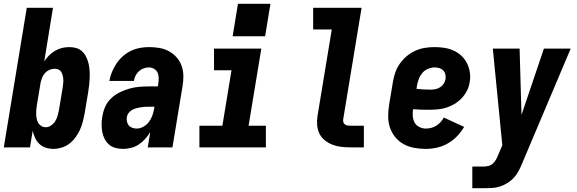

<svg xmlns="http://www.w3.org/2000/svg" viewBox="-20 -776 3040 1011"><path d="M261 8Q240 8 220.5 1.5Q201 -5 187 -18.5Q173 -32 165 -49.5Q157 -67 152 -87L138 0H0L121 -735H259L213 -453Q224 -470 238.5 -484.5Q253 -499 270.5 -509Q288 -519 307 -523.5Q326 -528 345 -528Q364 -528 381.5 -523Q399 -518 412 -506Q425 -494 433 -478Q441 -462 445.5 -444.5Q450 -427 451.5 -408.5Q453 -390 452.5 -371Q452 -352 450 -333Q448 -314 445 -295L425 -175Q421 -154 415.5 -133Q410 -112 400.5 -91.5Q391 -71 377 -52Q363 -33 344.5 -19Q326 -5 304 1.5Q282 8 261 8ZM221 -106Q221 -106 221 -106Q221 -106 221 -106Q235 -106 248.5 -115Q262 -124 270.5 -137.5Q279 -151 283 -165.5Q287 -180 290 -194L310 -314Q311 -325 312.5 -335.5Q314 -346 313.5 -356.5Q313 -367 310.5 -377.5Q308 -388 303 -396.5Q298 -405 289 -409.5Q280 -414 269 -414Q255 -414 241.5 -408.5Q228 -403 218 -392.5Q208 -382 202.5 -368.5Q197 -355 194 -342L174 -222Q172 -209 171 -197Q170 -185 170.5 -173Q171 -161 173.5 -149Q176 -137 182 -127.5Q188 -118 198 -112Q208 -106 221 -106Z M629 8Q608 8 588.5 3Q569 -2 554.5 -14.5Q540 -27 531 -44.5Q522 -62 518.5 -81.5Q515 -101 515 -121.5Q515 -142 519 -163Q523 -189 534 -214Q545 -239 565.5 -258.5Q586 -278 611 -290Q636 -302 662 -309.5Q688 -317 714.5 -319Q741 -321 766 -321H811L814 -339Q816 -353 815.5 -368Q815 -383 809 -395Q803 -407 790.5 -414Q778 -421 764 -421Q750 -421 736 -416Q722 -411 711 -400.5Q700 -390 693.5 -377Q687 -364 685 -350H556Q560 -374 569.5 -397Q579 -420 593 -441Q607 -462 626.5 -479.5Q646 -497 669 -508Q692 -519 716 -523.5Q740 -528 764 -528Q792 -528 819 -523.5Q846 -519 869 -506.5Q892 -494 909.5 -474.5Q927 -455 936 -430Q945 -405 945.5 -377Q946 -349 941 -321L888 0H758L771 -80Q759 -61 744 -44Q729 -27 710.5 -15Q692 -3 671 2.5Q650 8 629 8ZM700 -99Q718 -99 735.5 -109Q753 -119 764.5 -134.5Q776 -150 782.5 -168.5Q789 -187 792 -205L793 -214H766Q755 -214 743.5 -213.5Q732 -213 720.5 -211Q709 -209 697.5 -206Q686 -203 675.5 -197Q665 -191 657.5 -181.5Q650 -172 648 -160Q646 -148 648.5 -136Q651 -124 658 -115.5Q665 -107 676.5 -103Q688 -99 700 -99Z M1030 0V-114H1151L1199 -406H1107V-520H1356L1289 -114H1380V0ZM1205 -585 1233 -756H1404L1376 -585Z M1824 0Q1799 0 1775 -3Q1751 -6 1729.5 -14.5Q1708 -23 1690 -37.5Q1672 -52 1662 -72.5Q1652 -93 1650 -117Q1648 -141 1652 -166L1727 -621H1629V-735H1884L1787 -147Q1786 -140 1788 -133Q1790 -126 1795.5 -121.5Q1801 -117 1808.5 -115.5Q1816 -114 1824 -114H1896V0Z M2222 8Q2191 8 2161 2.5Q2131 -3 2105.5 -17Q2080 -31 2061.5 -53.5Q2043 -76 2033.5 -104Q2024 -132 2024 -162.5Q2024 -193 2029 -225L2049 -345Q2053 -370 2061.5 -394.5Q2070 -419 2085.5 -441Q2101 -463 2122 -480.5Q2143 -498 2167.5 -509Q2192 -520 2217.5 -524Q2243 -528 2268 -528Q2295 -528 2320.5 -524Q2346 -520 2369 -509.5Q2392 -499 2410 -482Q2428 -465 2439 -443Q2450 -421 2454 -395Q2458 -369 2453 -343Q2450 -320 2439 -298.5Q2428 -277 2411 -259Q2394 -241 2373 -228.5Q2352 -216 2329.5 -209Q2307 -202 2284 -200Q2261 -198 2238 -198Q2217 -198 2196.5 -198.5Q2176 -199 2155 -201Q2152 -183 2153.5 -164.5Q2155 -146 2163 -131Q2171 -116 2187.5 -107.5Q2204 -99 2222 -99Q2236 -99 2250 -102.5Q2264 -106 2276.5 -113.5Q2289 -121 2299.5 -132.5Q2310 -144 2317 -157L2424 -108Q2409 -82 2387 -59Q2365 -36 2337.5 -20.5Q2310 -5 2280.5 1.5Q2251 8 2222 8ZM2248 -304Q2260 -304 2273 -306.5Q2286 -309 2297.5 -316.5Q2309 -324 2316.5 -335.5Q2324 -347 2326 -359Q2328 -372 2325 -384.5Q2322 -397 2313.5 -405.5Q2305 -414 2293 -417.5Q2281 -421 2268 -421Q2251 -421 2233.5 -413.5Q2216 -406 2204 -392Q2192 -378 2185.5 -361Q2179 -344 2176 -327L2173 -308Q2191 -306 2210 -305Q2229 -304 2248 -304Z M2467 215V101H2527Q2540 101 2553 97.5Q2566 94 2576 84.5Q2586 75 2592.5 63Q2599 51 2604 38L2625 -11L2575 -520H2716L2726 -171L2844 -520H2985L2730 83Q2722 103 2711.5 123Q2701 143 2686 159.5Q2671 176 2651.5 188Q2632 200 2611 206.5Q2590 213 2569 214Q2548 215 2527 215Z"/></svg>

Font: Iosevka SS04 Heavy
Style: Italic
Weight: 900
Italic angle: -9°
Monospace: yes
Designer: Belleve Invis
Foundry: Belleve Invis
Version: Version 19.0.0; ttfautohint (v1.8.4)